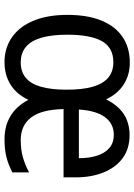

<svg xmlns="http://www.w3.org/2000/svg" viewBox="108 -694 596 852"><g transform="rotate(90 406.0 -268.0)"><path d="M579 -545Q640 -545 681.5 -514.5Q723 -484 745 -430Q767 -376 767 -306V-252H464Q466 -155 501 -108.5Q536 -62 602 -62Q644 -62 677.5 -71.5Q711 -81 745 -99V-25Q711 -7 677 1.5Q643 10 598 10Q539 10 495 -16.5Q451 -43 423 -96Q398 -43 355 -16.5Q312 10 256 10Q193 10 145.5 -23Q98 -56 72 -118.5Q46 -181 46 -269Q46 -358 71 -419.5Q96 -481 143.5 -513.5Q191 -546 258 -546Q312 -546 354 -519.5Q396 -493 421 -441Q438 -475 461 -498.5Q484 -522 514 -533.5Q544 -545 579 -545ZM256 -473Q191 -473 162.5 -422Q134 -371 134 -269Q134 -201 147 -155Q160 -109 187.5 -85.5Q215 -62 257 -62Q299 -62 326 -85Q353 -108 365.5 -153.5Q378 -199 378 -266Q378 -336 365 -381.5Q352 -427 325 -450Q298 -473 256 -473ZM578 -475Q529 -475 500 -436Q471 -397 466 -320H682Q682 -365 671 -400Q660 -435 637 -455Q614 -475 578 -475Z"/></g></svg>

Font: Noto Sans Display SemiCondensed
Style: Regular
Weight: 400
Width: 4
Version: Version 2.003